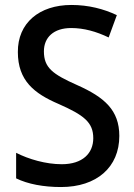

<svg xmlns="http://www.w3.org/2000/svg" viewBox="-20 -744 542 774"><path d="M461 -196C461 -300 401 -352 291 -401C192 -445 157 -471 157 -537C157 -593 196 -631 267 -631C318 -631 368 -617 418 -593L451 -683C398 -708 337 -724 268 -724C138 -724 51 -651 52 -534C52 -419 118 -367 216 -325C318 -280 356 -251 356 -187C356 -126 313 -82 229 -82C165 -82 96 -102 45 -128V-25C92 -2 155 10 226 10C370 10 461 -70 461 -196Z"/></svg>

Font: Noto Sans SemiCondensed Medium
Style: Regular
Weight: 500
Width: 4
Designer: Monotype Design Team
Foundry: Monotype Imaging Inc.
Version: Version 2.013